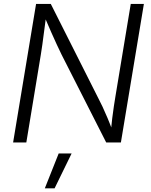

<svg xmlns="http://www.w3.org/2000/svg" viewBox="-20 -748 794 1008"><path d="M48.8 0 169.4 -727.5H246.6L496.1 -232.4Q505.9 -214.4 518.3 -187.7Q530.8 -161.1 544.4 -128.7Q558.1 -96.2 571.3 -60.1L562 -59.1Q565.4 -94.2 569.3 -127.7Q573.2 -161.1 577.9 -190.9Q582.5 -220.7 586.4 -244.1L666.5 -727.5H735.4L614.7 0H537.6L303.7 -460.4Q291.5 -485.8 278.1 -514.2Q264.6 -542.5 248.8 -579.1Q232.9 -615.7 211.4 -665.5L222.7 -667.5Q216.3 -619.6 211.2 -580.8Q206.1 -542 202.1 -512.2Q198.2 -482.4 194.3 -460.9L118.2 0ZM215.3 240.7 288.1 57.6H356L266.6 240.7Z"/></svg>

Font: Inter 16pt Light
Style: Italic
Weight: 300
Italic angle: -9.3988°
Version: Version 4.001;git-66647c0bb